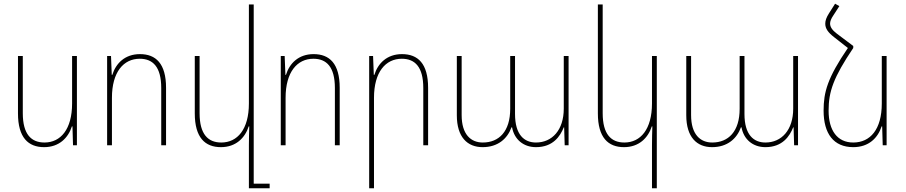

<svg xmlns="http://www.w3.org/2000/svg" viewBox="-20 -784 4886 1036"><path d="M395 -482H369V-226C369 -86 307 -15 220 -15C149 -15 103 -59 103 -173V-482H77V-172C77 -41 133 10 218 10C299 10 348 -40 368 -102H371L374 0H395Z M558 0H584V-256C584 -396 647 -467 734 -467C805 -467 850 -423 850 -309V0H876V-310C876 -441 821 -492 735 -492C654 -492 605 -442 586 -380H583L579 -482H558Z M1349 207V-760H1323V-226C1323 -86 1261 -15 1174 -15C1103 -15 1057 -59 1057 -173V-482H1031V-172C1031 -41 1087 10 1172 10C1253 10 1302 -40 1322 -102H1325C1324 -68 1323 -36 1323 0V232H1435V207Z M1495 0H1521V-256C1521 -396 1584 -467 1671 -467C1742 -467 1787 -423 1787 -309V0H1813V-310C1813 -441 1758 -492 1672 -492C1591 -492 1542 -442 1523 -380H1520L1516 -482H1495Z M1972 232H1998V-256C1998 -396 2061 -467 2148 -467C2219 -467 2264 -423 2264 -309V0H2290V-310C2290 -441 2235 -492 2149 -492C2068 -492 2019 -442 2000 -380H1997L1993 -482H1972Z M2584 10C2667 10 2718 -36 2740 -97H2743C2755 -32 2804 10 2872 10C2964 10 3003 -49 3022 -97H3024L3027 0H3048V-482H3022V-198C3022 -82 2959 -15 2872 -15C2809 -15 2759 -56 2759 -169V-482H2733V-197C2733 -74 2672 -15 2585 -15C2521 -15 2471 -58 2471 -163V-482H2445V-162C2445 -44 2502 10 2584 10Z M3524 232V-482H3498V-226C3498 -86 3436 -15 3349 -15C3278 -15 3232 -59 3232 -173V-760H3206V-172C3206 -41 3262 10 3347 10C3428 10 3477 -40 3497 -102H3500C3499 -68 3498 -36 3498 0V232Z M3822 10C3905 10 3956 -36 3978 -97H3981C3993 -32 4042 10 4110 10C4202 10 4241 -49 4260 -97H4262L4265 0H4286V-482H4260V-198C4260 -82 4197 -15 4110 -15C4047 -15 3997 -56 3997 -169V-482H3971V-197C3971 -74 3910 -15 3823 -15C3759 -15 3709 -58 3709 -163V-482H3683V-162C3683 -44 3740 10 3822 10Z M4584 -536 4496 -602C4471 -621 4459 -638 4459 -657C4459 -669 4465 -684 4476 -700L4509 -751L4486 -764L4453 -712C4439 -690 4433 -673 4433 -656C4433 -630 4448 -609 4480 -584L4555 -525C4445 -364 4424 -287 4424 -187C4424 -63 4478 10 4584 10C4668 10 4717 -40 4737 -102H4740L4743 0H4764V-482H4738V-226C4738 -86 4676 -15 4584 -15C4498 -15 4451 -80 4451 -187C4451 -290 4477 -366 4584 -525Z"/></svg>

Font: Noto Sans Armenian SemiCondensed Thin
Style: Regular
Weight: 100
Width: 4
Designer: Monotype Design Team
Foundry: Monotype Imaging Inc.
Version: Version 2.008